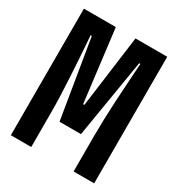

<svg xmlns="http://www.w3.org/2000/svg" viewBox="-170 -826 871 938"><g transform="rotate(30 265.0 -357.0)"><path d="M30 0V-714H210L260 -308H267L321 -714H500V0H384V-203Q384 -243 385.5 -293.5Q387 -344 390 -397Q393 -450 396 -496.5Q399 -543 401 -575.5Q403 -608 404 -618H397L324 -176H203L130 -618H123Q124 -607 126.5 -574.5Q129 -542 132 -495.5Q135 -449 138 -396Q141 -343 143 -290.5Q145 -238 145 -195V0Z"/></g></svg>

Font: Noto Sans Mono Condensed
Style: Bold
Weight: 700
Width: 3
Designer: Monotype Design Team
Foundry: Monotype Imaging Inc.
Version: Version 2.014